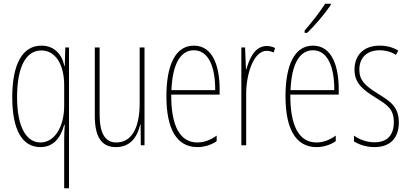

<svg xmlns="http://www.w3.org/2000/svg" viewBox="-20 -783 2204 1035"><path d="M326 -30V232H352V-527H332L329 -427H327C315 -488 274 -537 203 -537C100 -537 46 -435 46 -259C46 -82 100 10 198 10C268 10 307 -40 326 -110H329C327 -81 326 -45 326 -30ZM198 -15C126 -15 72 -91 72 -259C72 -417 117 -511 203 -511C278 -511 326 -437 326 -323V-213C326 -99 274 -15 198 -15Z M759 -527H733V-228C733 -82 683 -15 607 -15C549 -15 517 -60 517 -167V-527H491V-159C491 -45 527 10 605 10C690 10 722 -54 736 -112H738L739 0H759Z M1025 -537C924 -537 877 -429 877 -264C877 -94 929 10 1044 10C1085 10 1120 -3 1148 -22V-52C1113 -27 1079 -15 1044 -15C949 -15 902 -106 903 -273H1164V-301C1164 -421 1130 -537 1025 -537ZM1025 -512C1108 -512 1141 -414 1140 -297H904C910 -442 955 -512 1025 -512Z M1418 -535C1351 -535 1323 -462 1308 -409H1306L1301 -527H1281V0H1307V-277C1307 -380 1345 -509 1418 -509C1432 -509 1447 -504 1455 -500L1463 -524C1449 -532 1431 -535 1418 -535Z M1763 -756V-763H1733C1699 -711 1667 -671 1622 -618V-606H1636C1675 -643 1730 -707 1763 -756ZM1667 -537C1566 -537 1519 -429 1519 -264C1519 -94 1571 10 1686 10C1727 10 1762 -3 1790 -22V-52C1755 -27 1721 -15 1686 -15C1591 -15 1544 -106 1545 -273H1806V-301C1806 -421 1772 -537 1667 -537ZM1667 -512C1750 -512 1783 -414 1782 -297H1546C1552 -442 1597 -512 1667 -512Z M2130 -123C2130 -210 2080 -239 2014 -280C1950 -320 1917 -349 1917 -407C1917 -475 1961 -512 2026 -512C2058 -512 2092 -503 2114 -487L2127 -510C2101 -527 2065 -537 2027 -537C1934 -537 1891 -479 1891 -408C1891 -330 1942 -296 2009 -254C2068 -217 2103 -195 2103 -125C2103 -56 2069 -16 1999 -16C1957 -16 1917 -31 1888 -52V-21C1911 -6 1950 10 1999 10C2087 10 2130 -43 2130 -123Z"/></svg>

Font: Noto Sans Ethiopic ExtraCondensed Thin
Style: Regular
Weight: 100
Width: 2
Designer: Monotype Design Team
Foundry: Monotype Imaging Inc.
Version: Version 2.102